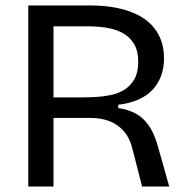

<svg xmlns="http://www.w3.org/2000/svg" viewBox="-20 -680 685 700"><path d="M83 0V-660H313Q361 -660 402 -652Q443 -644 475.5 -629Q508 -614 531 -590.5Q554 -567 566 -536.5Q578 -506 578 -467Q578 -433 567.5 -404Q557 -375 536.5 -353Q516 -331 484.5 -317Q453 -303 411 -298V-286Q446 -281 473 -267Q500 -253 520.5 -225Q541 -197 555 -149L597 0H498L464 -133Q454 -176 431.5 -201.5Q409 -227 378.5 -238.5Q348 -250 311 -250H175V0ZM175 -325H285Q305 -325 331 -326.5Q357 -328 384 -333.5Q411 -339 433.5 -353Q456 -367 470 -391.5Q484 -416 484 -454Q484 -493 470 -517.5Q456 -542 434 -555.5Q412 -569 387 -575Q362 -581 339.5 -582.5Q317 -584 301 -584H175Z"/></svg>

Font: Bricolage Grotesque 48pt Condensed ExtraBold
Style: Regular
Weight: 400
Version: Version 1.000;gftools[0.9.30]